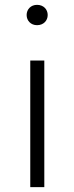

<svg xmlns="http://www.w3.org/2000/svg" viewBox="-20 -773 307 793"><path d="M133 -753C107 -753 90 -734 90 -711C90 -688 107 -669 133 -669C160 -669 177 -688 177 -711C177 -734 160 -753 133 -753ZM163 -523H105V0H163Z"/></svg>

Font: FiraGO Light
Style: Regular
Weight: 300
Designer: bBox Type
Foundry: bBox Type GmbH
Version: Version 1.001;PS 001.001;hotconv 1.0.88;makeotf.lib2.5.64775